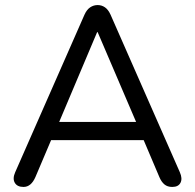

<svg xmlns="http://www.w3.org/2000/svg" viewBox="-20 -732 771 759"><path d="M73 7Q48 7 38.5 -9.5Q29 -26 40 -51L314 -674Q323 -694 336.5 -703Q350 -712 366 -712Q382 -712 395 -703Q408 -694 417 -674L691 -51Q702 -26 693.5 -9.5Q685 7 661 7Q642 7 630 -3Q618 -13 610 -32L548 -178H182L120 -32Q103 7 73 7ZM364 -605 214 -250H518L366 -605Z"/></svg>

Font: Chiron GoRound TC N
Style: Regular
Weight: 350
Designer: Ryoko NISHIZUKA 西塚涼子 (kana, bopomofo & ideographs); Paul D. Hunt (Latin, Greek & Cyrillic); Sandoll Communications 산돌커뮤니
Foundry: Adobe
Version: Version 1.000;hotconv 1.1.1;makeotfexe 2.6.0